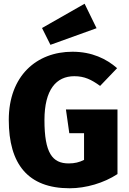

<svg xmlns="http://www.w3.org/2000/svg" viewBox="-20 -990 689 1028"><path d="M433 -970 205 -840 250 -750 497 -839ZM368 -713C175 -713 27 -583 27 -348C27 -111 130 18 353 18C440 18 536 -10 609 -58V-404H333L351 -277H430V-134C405 -121 379 -115 348 -115C260 -115 218 -171 218 -347C218 -510 281 -582 378 -582C432 -582 469 -564 516 -530L607 -625C550 -675 472 -713 368 -713Z"/></svg>

Font: Fira Sans ExtraBold
Style: Regular
Weight: 800
Designer: bBox Type GmbH & Carrois Corporate GbR & Edenspiekermann AG
Foundry: bBox Type GmbH & Carrois Corporate GbR & Edenspiekermann AG
Version: Version 4.300;PS 004.300;hotconv 1.0.88;makeotf.lib2.5.64775